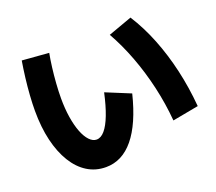

<svg xmlns="http://www.w3.org/2000/svg" viewBox="-127 -900 1253 1114"><g transform="rotate(-20 500.0 -342.5)"><path d="M349 41Q286 41 235 9.5Q184 -22 147.5 -81.5Q111 -141 91.5 -223Q72 -305 72 -407Q72 -450 75.5 -502Q79 -554 85.5 -607Q92 -660 100 -708L265 -695Q258 -659 252 -611.5Q246 -564 242.5 -514.5Q239 -465 239 -423Q239 -360 247.5 -306Q256 -252 271.5 -212Q287 -172 308 -150Q329 -128 352 -128Q379 -128 403 -156Q427 -184 448 -238.5Q469 -293 486 -371L637 -309Q594 -135 521.5 -47Q449 41 349 41ZM808 -80Q799 -187 775 -291.5Q751 -396 714.5 -493Q678 -590 631 -673L778 -726Q831 -643 870 -544.5Q909 -446 934 -337Q959 -228 969 -110Z"/></g></svg>

Font: M PLUS 2 ExtraBold
Style: Regular
Weight: 800
Version: Version 1.001